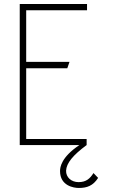

<svg xmlns="http://www.w3.org/2000/svg" viewBox="-20 -720 560 953"><path d="M444 139C427 166 408 184 370 184C334 184 307 160 308 127C310 90 341 51 410 0V-30H110V-381H314L325 -413H110V-669H412V-700H78V0H374C283 61 278 111 278 129C278 203 347 213 371 213C412 213 442 202 467 163Z"/></svg>

Font: Advent Pro
Style: ExtraLight
Weight: 250
Designer: Andreas Kalpakidis
Foundry: Andreas Kalpakidis
Version: Version 2.002 2007